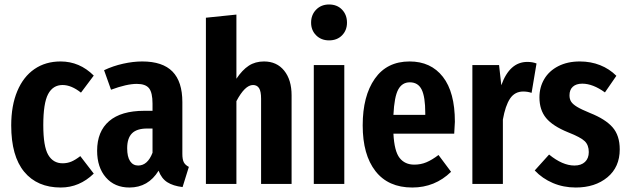

<svg xmlns="http://www.w3.org/2000/svg" viewBox="-20 -820 2800 856"><path d="M398 -483 341 -407Q298 -441 259 -441Q216 -441 194.5 -400.5Q173 -360 173 -262Q173 -167 195 -129.5Q217 -92 259 -92Q280 -92 298 -99.5Q316 -107 338 -124L398 -46Q334 16 251 16Q146 16 88 -54Q30 -124 30 -261Q30 -349 57 -413.5Q84 -478 133.5 -512Q183 -546 250 -546Q335 -546 398 -483Z M822 -76 794 14Q752 9 726 -7.5Q700 -24 687 -59Q641 16 557 16Q491 16 452 -29Q413 -74 413 -148Q413 -234 466.5 -280Q520 -326 623 -326H660V-358Q660 -407 644.5 -426.5Q629 -446 590 -446Q545 -446 475 -420L444 -507Q484 -526 529 -536Q574 -546 614 -546Q705 -546 749 -501Q793 -456 793 -365V-134Q793 -109 799.5 -96.5Q806 -84 822 -76ZM660 -139V-247H636Q590 -247 568.5 -225.5Q547 -204 547 -159Q547 -121 560 -101.5Q573 -82 596 -82Q638 -82 660 -139Z M1280 -395V0H1144V-380Q1144 -413 1135 -427Q1126 -441 1108 -441Q1072 -441 1034 -369V0H898V-741L1034 -755V-469Q1060 -508 1089 -527Q1118 -546 1157 -546Q1214 -546 1247 -505Q1280 -464 1280 -395Z M1527 -719Q1527 -685 1505 -662.5Q1483 -640 1447 -640Q1412 -640 1389.5 -662.5Q1367 -685 1367 -719Q1367 -754 1389.5 -777Q1412 -800 1447 -800Q1483 -800 1505 -777Q1527 -754 1527 -719ZM1515 0H1379V-530H1515Z M2005 -224H1734Q1738 -146 1761.5 -116Q1785 -86 1827 -86Q1856 -86 1881 -96.5Q1906 -107 1935 -129L1991 -54Q1919 16 1818 16Q1711 16 1654 -57Q1597 -130 1597 -261Q1597 -392 1651 -469Q1705 -546 1806 -546Q1901 -546 1954.5 -477.5Q2008 -409 2008 -277Q2008 -266 2005 -224ZM1876 -316Q1876 -388 1860 -420.5Q1844 -453 1807 -453Q1773 -453 1755.5 -421Q1738 -389 1734 -308H1876Z M2372 -537 2350 -406Q2332 -412 2313 -412Q2275 -412 2254 -380.5Q2233 -349 2222 -287V0H2086V-530H2205L2215 -440Q2252 -544 2331 -544Q2354 -544 2372 -537Z M2728 -482 2677 -408Q2623 -447 2576 -447Q2549 -447 2534 -433.5Q2519 -420 2519 -395Q2519 -378 2526.5 -366.5Q2534 -355 2553 -343.5Q2572 -332 2611 -316Q2679 -289 2711 -252.5Q2743 -216 2743 -154Q2743 -75 2688 -29.5Q2633 16 2547 16Q2492 16 2445 -4Q2398 -24 2364 -60L2428 -131Q2488 -82 2541 -82Q2571 -82 2588 -98Q2605 -114 2605 -142Q2605 -173 2587 -190.5Q2569 -208 2513 -230Q2444 -258 2414.5 -294Q2385 -330 2385 -386Q2385 -431 2406.5 -467.5Q2428 -504 2469 -525Q2510 -546 2565 -546Q2614 -546 2655.5 -529.5Q2697 -513 2728 -482Z"/></svg>

Font: Fira Sans Compressed SemiBold
Style: Regular
Weight: 600
Width: 1
Designer: bBox Type GmbH & Carrois Corporate GbR & Edenspiekermann AG
Foundry: bBox Type GmbH & Carrois Corporate GbR & Edenspiekermann AG
Version: Version 4.301